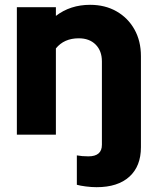

<svg xmlns="http://www.w3.org/2000/svg" viewBox="-20 -559 651 797"><path d="M381 218Q360 218 336.5 215Q313 212 299 208V86Q320 90 347 90Q403 90 403 42V-304Q403 -348 377 -374Q351 -400 307 -400Q246 -400 212 -358V0H50V-529H212V-493Q272 -539 354 -539Q416 -539 463.5 -512Q511 -485 538 -437Q565 -389 565 -326V52Q565 131 517 174.5Q469 218 381 218Z"/></svg>

Font: Red Hat Display Black
Style: Regular
Weight: 900
Designer: Pentagram, MCKL
Foundry: Pentagram, MCKL
Version: Version 1.023; ttfautohint (v1.8.3)